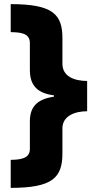

<svg xmlns="http://www.w3.org/2000/svg" viewBox="-20 -744 473 932"><path d="M32 32V168C237 168 283 117 283 0V-121C283 -181 343 -204 403 -204V-351C341 -351 283 -373 283 -434V-558C283 -672 240 -724 32 -724V-588C72 -587 125 -586 125 -536V-404C125 -323 168 -291 242 -281V-275C166 -263 125 -231 125 -155V-20C125 29 71 31 32 32Z"/></svg>

Font: Noto Sans Myanmar UI Black
Style: Regular
Weight: 900
Designer: Monotype Design Team
Foundry: Monotype Imaging Inc.
Version: Version 2.103